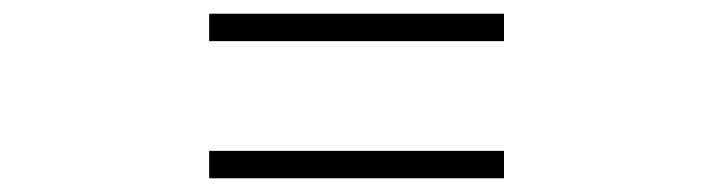

<svg xmlns="http://www.w3.org/2000/svg" viewBox="-20 -520 1040 280"><path d="M715 -460V-500H285V-460ZM715 -260V-300H285V-260Z"/></svg>

Font: Source Han Serif CN Medium
Style: Regular
Weight: 500
Designer: Ryoko NISHIZUKA 西塚涼子 (kana & ideographs); Frank Grießhammer (Latin, Greek & Cyrillic); Wenlong ZHANG 张文龙 (bopomofo); San
Foundry: Adobe
Version: Version 2.002;hotconv 1.1.0;makeotfexe 2.6.0